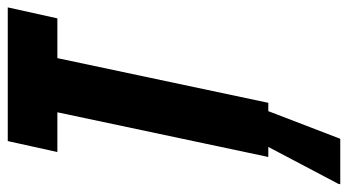

<svg xmlns="http://www.w3.org/2000/svg" viewBox="-238 -502 918 507"><g transform="rotate(-90 221.5 -249.0)"><path d="M60 0 178 -557H73L102 -688H455L426 -557H321L203 0ZM-12 190 -11 185 96 -18H187L186 -13L108 190Z"/></g></svg>

Font: Saira Condensed ExtraBold
Style: Italic
Weight: 800
Width: 3
Italic angle: -12°
Designer: Hector Gatti with collaboration of the Omnibus-Type team
Foundry: Omnibus-Type
Version: Version 1.101